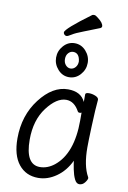

<svg xmlns="http://www.w3.org/2000/svg" viewBox="-100 -970 700 1047"><g transform="rotate(10 250.0 -446.0)"><path d="M187 18Q119 18 79 -32Q39 -82 39 -175Q39 -302 109.5 -394Q180 -486 265 -486Q337 -486 361 -433V-475Q361 -485 382 -485Q399 -485 417 -477.5Q435 -470 435 -458Q430 -411 426 -306Q423 -225 423 -193Q423 -91 455 -34L457 -29Q457 -19 444.5 -3Q432 13 414 13Q398 13 387.5 -8.5Q377 -30 371 -60.5Q365 -91 363 -108Q335 -49 287 -15.5Q239 18 187 18ZM186 -42Q228 -42 266 -72Q359 -147 359 -330V-374Q357 -371 347 -371Q341 -371 338 -376Q310 -428 265 -428Q212 -428 159 -358Q106 -288 106 -180Q106 -42 186 -42ZM257 -552Q221 -552 195.5 -580.5Q170 -609 170 -646Q170 -683 195.5 -711.5Q221 -740 257 -740Q294 -740 319.5 -711.5Q345 -683 345 -646Q345 -609 319.5 -580.5Q294 -552 257 -552ZM257 -600Q273 -600 284.5 -613Q296 -626 296 -646Q291 -692 257 -692Q242 -692 230.5 -679.5Q219 -667 219 -646Q219 -626 230.5 -613Q242 -600 257 -600ZM205 -771Q198 -771 193 -776.5Q188 -782 188 -788Q188 -808 324 -908Q327 -910 335 -910Q343 -910 356 -899Q388 -875 388 -856Q388 -850 381 -846Q337 -828 293.5 -811.5Q250 -795 231.5 -783Q213 -771 205 -771Z"/></g></svg>

Font: LXGW WenKai Mono Lite
Style: Regular
Weight: 400
Monospace: yes
Designer: LXGW / Fontworks Inc.
Foundry: LXGW / Fontworks Inc.
Version: Version 1.520; June 14, 2025